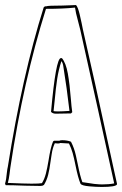

<svg xmlns="http://www.w3.org/2000/svg" viewBox="-21 -730 483 760"><path d="M382 10Q360 10 332 7.5Q304 5 298 -2Q288 -25 278 -75Q272 -105 266.5 -124.5Q261 -144 252 -162Q244 -162 235 -163Q226 -164 218 -164Q214 -162 208 -162L196 -163Q187 -144 183.5 -119.5Q180 -95 179 -90Q175 -59 169.5 -37.5Q164 -16 153 2L151 3L147 5H148L139 6L79 5Q29 3 2 3L1 2L-1 -3Q4 -20 6 -45Q8 -63 10 -70Q67 -431 152 -701L157 -705H162Q168 -708 226 -708Q240 -709 254.5 -709Q269 -709 280 -710Q288 -701 294.5 -672.5Q301 -644 302 -639Q307 -614 307 -614Q346 -446 427 -71L442 -3V0Q437 10 382 10ZM431 -4 368 -291Q315 -528 297 -611Q296 -616 288 -646Q278 -682 276 -700Q229 -695 161 -695Q71 -409 20 -67Q19 -59 16.5 -39.5Q14 -20 10 -6Q76 -3 104 -3Q135 -3 145 -5Q155 -21 160.5 -42.5Q166 -64 171 -94Q179 -146 189 -170L193 -173H214Q217 -175 226 -175Q235 -175 244 -173.5Q253 -172 260 -169Q273 -144 279.5 -114Q286 -84 287 -79Q296 -33 305 -9Q315 -8 329 -5.5Q343 -3 352 -2Q372 0 383 0Q410 0 431 -4ZM200 -280Q188 -280 181 -287Q200 -500 220 -500H224Q240 -481 247.5 -439Q255 -397 260 -333Q261 -322 262 -310Q263 -298 265 -286L260 -281ZM254 -291Q242 -392 233 -445Q232 -449 230 -465Q228 -481 222 -488Q211 -454 205.5 -418.5Q200 -383 195 -328L191 -290Q197 -289 210 -289Q224 -289 254 -291Z"/></svg>

Font: Londrina Outline
Style: Regular
Weight: 400
Designer: Marcelo Magalhaes
Foundry: Marcelo Magalhães
Version: Version 1.002